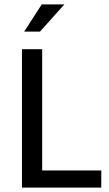

<svg xmlns="http://www.w3.org/2000/svg" viewBox="-20 -854 496 874"><path d="M80 -630H172V-78H441V0H80ZM162 -710H90L170 -834H273Z"/></svg>

Font: Mukta Malar
Style: Regular
Weight: 400
Designer: Aadarsh Rajan, Girish Dalvi, Yashodeep Gholap
Foundry: Ek Type
Version: Version 2.538;PS 1.000;hotconv 16.6.51;makeotf.lib2.5.65220;